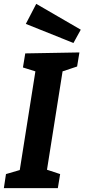

<svg xmlns="http://www.w3.org/2000/svg" viewBox="-21 -976 439 996"><path d="M-1 0 10 -73 99 -99 79 -78 165 -621 181 -600 98 -626 110 -699 391 -704 379 -631 289 -601 306 -621 220 -78 212 -99 291 -73 279 0ZM360 -753 113 -852 167 -956 398 -822Z"/></svg>

Font: Bitter Thin
Style: Bold Italic
Weight: 700
Italic angle: -9°
Version: Version 3.021